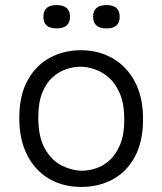

<svg xmlns="http://www.w3.org/2000/svg" viewBox="-20 -725 640 757"><path d="M301 12Q228 12 173 -20.5Q118 -53 87 -114Q56 -175 56 -260Q56 -349 89 -408.5Q122 -468 177 -497.5Q232 -527 299 -527Q368 -527 423.5 -495.5Q479 -464 511.5 -403.5Q544 -343 544 -255Q544 -167 512 -107.5Q480 -48 425 -18Q370 12 301 12ZM304 -52Q330 -52 359 -61.5Q388 -71 413 -94Q438 -117 454 -156Q470 -195 470 -254Q470 -314 453.5 -354Q437 -394 411 -417.5Q385 -441 354.5 -451.5Q324 -462 296 -462Q271 -462 242 -452.5Q213 -443 188 -421Q163 -399 147 -360.5Q131 -322 131 -262Q131 -183 158 -137Q185 -91 225 -71.5Q265 -52 304 -52ZM400 -613Q347 -613 347 -659Q347 -705 400 -705Q452 -705 452 -659Q452 -613 400 -613ZM203 -613Q151 -613 151 -659Q151 -705 203 -705Q256 -705 256 -659Q256 -613 203 -613Z"/></svg>

Font: Bricolage Grotesque 10pt Light
Style: Regular
Weight: 300
Designer: Mathieu Triay
Foundry: Atelier Triay
Version: Version 1.000; ttfautohint (v1.8.4.7-5d5b);gftools[0.9.32]